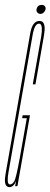

<svg xmlns="http://www.w3.org/2000/svg" viewBox="-48 -764 207 788"><path d="M-9 4Q-14.5 4 -18.5 1.5Q-33 -8 -25 -51Q-15.5 -106 26 -342Q67.5 -578 76.2 -628Q85 -678 114 -678Q120.5 -678 125.5 -675Q140 -665 133 -621.5Q123 -565 97.5 -418H86.5Q111.5 -560 121 -613.5Q128.5 -659.5 116.5 -666Q114.5 -667 112 -667Q94 -667 86 -621Q78 -575 37 -342Q-4 -109 -13 -58Q-21 -13 -10 -7.5Q-8.5 -7 -7 -7Q2.5 -7 10.2 -19.5Q18 -32 32.5 -112L62 -279H43L45 -291H75L23.5 0H14L18 -21Q7.5 4 -9 4ZM118 -707Q110.5 -707 105.5 -712.5Q100.5 -718 102 -726Q105.5 -744 124 -744Q131 -744 135.8 -738.8Q140.5 -733.5 139 -726Q137.5 -718.5 131.5 -712.8Q125.5 -707 118 -707Z"/></svg>

Font: Anybody UltraCondensed Thin
Style: Italic
Weight: 100
Width: 1
Italic angle: -10°
Designer: Tyler Finck
Foundry: Etcetera Type Company
Version: Version 1.010; ttfautohint (v1.8.3) -l 8 -r 50 -G 200 -x 14 